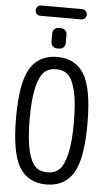

<svg xmlns="http://www.w3.org/2000/svg" viewBox="-66 -1073 632 1125"><g transform="rotate(5 250.0 -511.0)"><path d="M370.1 -971.7H129.9Q117.2 -971.7 108.4 -980.5Q99.6 -989.3 99.6 -1002Q99.6 -1014.6 108.4 -1023.4Q117.2 -1032.2 129.9 -1032.2H370.1Q382.8 -1032.2 391.6 -1023.4Q400.4 -1014.6 400.4 -1002Q400.4 -989.3 391.6 -980.5Q382.8 -971.7 370.1 -971.7ZM243.2 -910.2H256.8Q271.5 -910.2 281.7 -899.9Q292 -889.6 292 -875V-825.2Q292 -810.5 282.2 -800.3Q272.5 -790 256.8 -790H243.2Q228.5 -790 218.3 -799.8Q208 -809.6 208 -825.2V-875Q208 -889.6 218.3 -899.9Q228.5 -910.2 243.2 -910.2ZM320.8 -642.6Q293.9 -668 250 -668Q206.1 -668 179.2 -642.6Q152.3 -617.2 136.2 -549.3Q120.1 -481.4 120.1 -365.2Q120.1 -249 136.2 -181.2Q152.3 -113.3 179.2 -87.4Q206.1 -61.5 250 -61.5Q293.9 -61.5 320.8 -87.4Q347.7 -113.3 363.8 -181.2Q379.9 -249 379.9 -365.2Q379.9 -481.4 363.8 -549.3Q347.7 -617.2 320.8 -642.6ZM408.7 -74.7Q357.4 9.8 250 9.8Q142.6 9.8 91.3 -74.7Q40 -159.2 40 -365.2Q40 -571.3 91.3 -655.8Q142.6 -740.2 250 -740.2Q357.4 -740.2 408.7 -655.8Q460 -571.3 460 -365.2Q460 -159.2 408.7 -74.7Z"/></g></svg>

Font: Rounded-L Mgen+ 2m regular
Style: Regular
Weight: 400
Designer: [Source Han Sans]
Ryoko NISHIZUKA  (kana & ideographs); Paul D. Hunt (Latin, Greek & Cyrillic); Wenlong ZHANG  (bopomofo
Version: Version 1.059.20150602